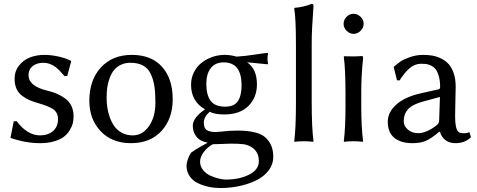

<svg xmlns="http://www.w3.org/2000/svg" viewBox="-20 -718 2427 976"><path d="M49.8 -101.1 64.9 -102.1Q87.4 -70.3 118.4 -50Q149.4 -29.8 183.1 -29.8Q224.1 -29.8 249.5 -51.8Q274.9 -73.7 274.9 -112.8Q274.9 -146 250 -163.1Q226.6 -178.7 173.8 -193.8Q147.9 -201.2 129.4 -209.2Q110.8 -217.3 92.3 -231.2Q73.7 -245.1 64 -266.6Q54.2 -288.1 54.2 -316.9Q54.2 -356.4 76.9 -385Q99.6 -413.6 133.1 -426.3Q166.5 -439 205.1 -439Q241.2 -439 279.1 -430.2Q316.9 -421.4 339.8 -409.2L341.8 -405.8L321.8 -332L308.1 -331.1Q279.8 -364.3 262.7 -377Q232.9 -398.9 201.2 -398.9Q167.5 -398.9 146.2 -382.3Q125 -365.7 125 -335.9Q125 -280.8 217.8 -257.8Q247.1 -251 269.3 -241.5Q291.5 -231.9 311.8 -217Q332 -202.1 343 -179.2Q354 -156.2 354 -127Q354 -108.9 349.9 -91.6Q345.7 -74.2 334 -55.2Q322.3 -36.1 304 -22.2Q285.6 -8.3 254.6 0.7Q223.6 9.8 184.1 9.8Q109.9 9.8 33.2 -17.1Z M434.1 -205.1Q434.1 -311.5 492.9 -375.2Q551.8 -439 649.9 -439Q749.5 -439 803.7 -378.4Q857.9 -317.9 857.9 -213.9Q857.9 -114.3 800.8 -52.2Q743.7 9.8 646 9.8Q548.8 9.8 491.5 -51.3Q434.1 -112.3 434.1 -205.1ZM643.1 -398.9Q615.7 -398.9 594.5 -388.7Q573.2 -378.4 559.8 -361.8Q546.4 -345.2 537.6 -321.8Q528.8 -298.3 525.4 -273.9Q522 -249.5 522 -222.2Q522 -196.8 525.4 -172.4Q528.8 -147.9 538.3 -121.3Q547.9 -94.7 562.3 -75Q576.7 -55.2 600.6 -42.5Q624.5 -29.8 654.8 -29.8Q704.6 -29.8 737.3 -76.9Q770 -124 770 -195.8Q770 -245.1 764.9 -279.3Q759.8 -313.5 746.3 -342Q732.9 -370.6 707.3 -384.8Q681.6 -398.9 643.1 -398.9Z M997.1 104Q997.1 127.9 1012.5 146.7Q1027.8 165.5 1050 175.3Q1072.3 185.1 1092.8 189.9Q1113.3 194.8 1127.9 194.8Q1196.8 194.8 1246.3 169.7Q1295.9 144.5 1295.9 101.1Q1295.9 51.8 1256.8 28.8Q1238.3 17.6 1215.8 14.9Q1193.4 12.2 1150.9 12.2Q1146 12.2 1112.3 13.7Q1078.6 15.1 1062 15.1Q1034.7 29.8 1015.9 54.7Q997.1 79.6 997.1 104ZM1286.1 -289.1Q1286.1 -222.7 1242.9 -179.4Q1199.7 -136.2 1120.1 -136.2Q1072.3 -136.2 1045.9 -149.9Q1016.1 -124 1016.1 -94.2Q1016.1 -65.4 1032 -56.2Q1047.9 -46.9 1074.2 -46.9Q1074.7 -46.9 1103 -48.8Q1145 -54.2 1186 -54.2Q1288.6 -54.2 1327.1 -21Q1369.1 15.1 1369.1 78.1Q1369.1 117.2 1345.5 148.4Q1321.8 179.7 1282.7 198.7Q1243.7 217.8 1196.8 227.8Q1149.9 237.8 1100.1 237.8Q1070.3 237.8 1042 231.9Q1013.7 226.1 987.1 213.6Q960.4 201.2 944.3 178Q928.2 154.8 928.2 124Q928.2 110.4 934.8 91.6Q941.4 72.8 951.2 58.1Q962.9 49.3 977.8 40Q992.7 30.8 1012 20.5Q1031.2 10.3 1036.1 7.3Q997.6 0.5 978.8 -22.9Q960 -46.4 960 -79.1Q960 -119.1 1022 -162.1Q951.2 -203.1 951.2 -287.1Q951.2 -322.8 966.6 -352.3Q981.9 -381.8 1006.6 -400.4Q1031.2 -418.9 1061 -429Q1090.8 -439 1121.1 -439Q1152.3 -439 1182.1 -430.2Q1224.6 -432.6 1273.7 -440.2Q1322.8 -447.8 1339.8 -449.2L1342.8 -445.8Q1339.8 -432.6 1339.8 -419.9Q1339.8 -407.2 1342.8 -394L1339.8 -391.1Q1269.5 -398.4 1235.8 -401.4Q1286.1 -367.7 1286.1 -289.1ZM1208 -284.2Q1208 -400.9 1117.2 -400.9Q1074.2 -400.9 1051.5 -371.6Q1028.8 -342.3 1028.8 -292Q1028.8 -234.4 1051 -205.1Q1073.2 -175.8 1125 -175.8Q1170.4 -175.8 1189.2 -203.9Q1208 -231.9 1208 -284.2Z M1484.4 -200.2V-481.9Q1484.4 -627 1475.6 -674.8L1477.5 -678.2Q1521.5 -681.6 1564.5 -698.2Q1573.7 -698.2 1573.7 -688Q1564.5 -567.4 1564.5 -500V-200.2Q1564.5 -67.9 1573.7 0L1571.3 2.9Q1552.7 0 1524.4 0Q1496.1 0 1477.5 2.9L1475.6 0Q1484.4 -64.5 1484.4 -200.2Z M1741.9 -561.5Q1726.6 -577.1 1726.6 -597.2Q1726.6 -617.2 1741.9 -632.6Q1757.3 -647.9 1777.3 -647.9Q1797.4 -647.9 1813 -632.6Q1828.6 -617.2 1828.6 -597.2Q1828.6 -577.1 1813 -561.5Q1797.4 -545.9 1777.3 -545.9Q1757.3 -545.9 1741.9 -561.5ZM1736.3 -234.9Q1736.3 -369.6 1727.5 -429.2L1729.5 -432.1Q1744.6 -431.2 1772.5 -431.2Q1800.3 -431.2 1816.4 -433.1Q1822.3 -433.1 1824 -431.2Q1825.7 -429.2 1825.7 -422.9Q1816.4 -333.5 1816.4 -251V-180.2Q1816.4 -71.8 1825.7 0L1823.2 2.9Q1804.7 0 1776.4 0Q1748 0 1729.5 2.9L1727.5 0Q1736.3 -64.9 1736.3 -180.2Z M2216.3 -225.1 2131.3 -202.1Q2075.7 -187 2054 -162.6Q2032.2 -138.2 2032.2 -102.1Q2032.2 -77.6 2053.2 -59.3Q2074.2 -41 2106.4 -41Q2146.5 -41 2198.2 -80.1Q2212.4 -90.8 2212.4 -106ZM2216.3 -47.9H2212.4Q2171.9 -13.7 2144.5 -2Q2117.2 9.8 2076.2 9.8Q2018.1 9.8 1984.6 -17.3Q1951.2 -44.4 1951.2 -98.1Q1951.2 -148.9 1995.6 -187.5Q2039.6 -225.6 2117.2 -243.2L2210.4 -264.2Q2217.3 -266.6 2217.3 -275.9Q2217.3 -308.1 2210.4 -331.3Q2203.6 -354.5 2194.3 -366.2Q2185.1 -377.9 2170.4 -384.8Q2155.8 -391.6 2145.5 -392.8Q2135.3 -394 2121.1 -394Q2088.4 -394 2062 -371.1Q2035.6 -348.1 2011.2 -309.1L1998 -310.1L1981.4 -377L1984.4 -380.9Q2002.4 -396 2017.3 -406.2Q2032.2 -416.5 2064.2 -427.7Q2096.2 -439 2131.3 -439Q2156.2 -439 2178 -435.3Q2199.7 -431.6 2222.2 -420.7Q2244.6 -409.7 2260.5 -392.3Q2276.4 -375 2286.4 -345.5Q2296.4 -315.9 2296.4 -276.9Q2296.4 -273.4 2294.9 -208Q2293.5 -142.6 2293.5 -126Q2293.5 -63 2310.1 -47.9Q2318.8 -40.5 2339.4 -40.5Q2351.6 -40.5 2366.2 -45.9L2374 -21Q2345.2 9.8 2294.4 9.8Q2266.1 9.8 2245.4 -4.9Q2224.6 -19.5 2216.3 -47.9Z"/></svg>

Font: Linux Biolinum G
Style: Regular
Weight: 400
Designer: Philipp H. Poll
Foundry: Philipp H. Poll
Version: Version 1.1.0 ; ttfautohint (v1.6)